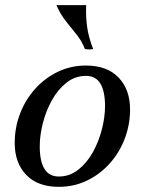

<svg xmlns="http://www.w3.org/2000/svg" viewBox="-20 -709 561 744"><path d="M313 -415Q271 -415 237.5 -388.5Q204 -362 181 -320.5Q158 -279 146 -231.5Q134 -184 134 -142Q134 -85 152 -55Q170 -25 208 -25V15Q126 15 81.5 -31.5Q37 -78 37 -155Q37 -214 57.5 -268Q78 -322 115.5 -364Q153 -406 203.5 -430.5Q254 -455 313 -455ZM208 -25Q250 -25 283.5 -51.5Q317 -78 340 -119.5Q363 -161 375 -208.5Q387 -256 387 -298Q387 -355 369 -385Q351 -415 313 -415V-455Q395 -455 439.5 -408.5Q484 -362 484 -285Q484 -226 463.5 -172Q443 -118 405.5 -76Q368 -34 317.5 -9.5Q267 15 208 15ZM199 -689H314Q312 -646 317.5 -605.5Q323 -565 341 -519Q325 -516 309 -519Q297 -550 276.5 -575.5Q256 -601 234.5 -628Q213 -655 199 -689Z"/></svg>

Font: Poltawski Nowy
Style: Italic
Weight: 400
Italic angle: -12°
Designer: Adam Pótawski, Mateusz Machalski, Borys Kosmynka, Ania Wieluska
Foundry: Capitalics.wtf
Version: Version 1.001;gftools[0.9.25]